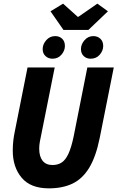

<svg xmlns="http://www.w3.org/2000/svg" viewBox="-20 -1021 644 1053"><path d="M248 12Q148 12 99 -46Q50 -104 50 -195Q50 -224 53 -250Q56 -276 62 -304L131 -651H280L207 -286Q203 -266 199 -246Q195 -226 195 -206Q195 -163 213.5 -139.5Q232 -116 268 -116Q297 -116 318 -129.5Q339 -143 355 -177Q371 -211 384 -273L459 -651H604L527 -265Q506 -161 469 -100.5Q432 -40 377.5 -14Q323 12 248 12ZM268 -699Q245 -699 229.5 -713.5Q214 -728 214 -752Q214 -778 233.5 -800.5Q253 -823 283 -823Q306 -823 321 -808.5Q336 -794 336 -769Q336 -743 317 -721Q298 -699 268 -699ZM477 -699Q454 -699 439 -713.5Q424 -728 424 -752Q424 -778 443.5 -800.5Q463 -823 492 -823Q515 -823 530.5 -808.5Q546 -794 546 -769Q546 -743 527 -721Q508 -699 477 -699ZM328 -857 257 -959 326 -1001 406 -929H410L514 -1001L572 -959L465 -857Z"/></svg>

Font: Source Code Pro ExtraBold
Style: Italic
Weight: 800
Italic angle: -11°
Monospace: yes
Designer: Paul D. Hunt, Teo Tuominen
Foundry: Adobe Systems Incorporated
Version: Version 1.016;hotconv 1.0.116;makeotfexe 2.5.65601